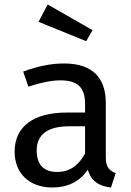

<svg xmlns="http://www.w3.org/2000/svg" viewBox="-20 -821 584 853"><path d="M234 -57C174 -57 143 -90 143 -152C143 -224 192 -260 289 -260H358V-139C328 -84 288 -57 234 -57ZM450 -123V-364C450 -474 392 -539 265 -539C206 -539 148 -527 83 -503L106 -436C160 -454 209 -464 248 -464C321 -464 358 -436 358 -360V-321H277C130 -321 45 -260 45 -147C45 -53 108 12 213 12C277 12 333 -12 370 -67C386 -15 420 6 473 12L494 -52C467 -62 450 -77 450 -123ZM391 -687 192 -801 151 -724 363 -638Z"/></svg>

Font: Fira Math
Style: Regular
Weight: 400
Designer: Xiangdong Zeng
Foundry: Xiangdong Zeng
Version: Version 0.3.4